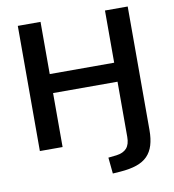

<svg xmlns="http://www.w3.org/2000/svg" viewBox="-95 -788 964 1065"><g transform="rotate(-10 386.5 -256.0)"><path d="M454 193 445 102 491 97Q530 92 549 70.5Q568 49 568 7V-304H205V0H77V-705H205V-411H568V-705H696V-9Q696 40 685 76Q674 112 650.5 136Q627 160 589 173Q551 186 497 190Z"/></g></svg>

Font: Nunito Sans 12pt ExtraLight
Style: Regular
Weight: 200
Designer: Vernon Adams
Foundry: Vernon Adams
Version: Version 3.101;gftools[0.9.27]